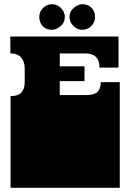

<svg xmlns="http://www.w3.org/2000/svg" viewBox="-20 -889 616 909"><path d="M30 -171V-172Q30 -185 30 -191Q30 -197 30 -209V-260Q30 -269 30 -273.5Q30 -278 30 -282.5Q30 -287 30 -296V-297Q30 -310 30 -316Q30 -322 30 -334V-434Q66 -434 81.5 -451Q97 -468 97 -500V-564Q97 -597 80.5 -616.5Q64 -636 29 -636V-716H541V-569H451Q451 -636 384 -636H263V-575H380V-505H263V-439H390Q426 -439 441.5 -454Q457 -469 457 -500H547V-334Q547 -321 547 -315Q547 -309 547 -297V-296Q547 -287 547 -282.5Q547 -278 547 -273.5Q547 -269 547 -260V-209Q547 -196 547 -190Q547 -184 547 -172V-171Q547 -162 547 -157.5Q547 -153 547 -148.5Q547 -144 547 -135V0H30V-135Q30 -144 30 -148.5Q30 -153 30 -157.5Q30 -162 30 -171ZM309 -808Q309 -835 329.5 -852Q350 -869 370 -869Q398 -869 414 -851.5Q430 -834 430 -808Q430 -784 412.5 -766Q395 -748 369 -748Q345 -748 327 -766.5Q309 -785 309 -808ZM166 -809Q166 -833 183.5 -851Q201 -869 227 -869Q251 -869 269 -850.5Q287 -832 287 -809Q287 -782 266.5 -765Q246 -748 226 -748Q198 -748 182 -765.5Q166 -783 166 -809Z"/></svg>

Font: Danfo
Style: Regular
Weight: 400
Version: Version 1.000;Glyphs 3.2 (3236)